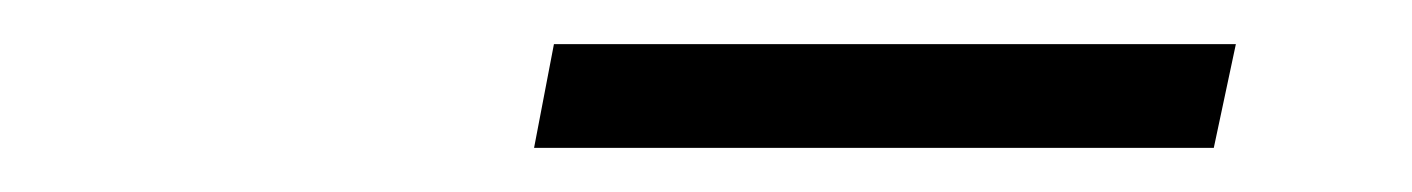

<svg xmlns="http://www.w3.org/2000/svg" viewBox="-20 -712 640 87"><path d="M222 -645 231 -692H540L530 -645Z"/></svg>

Font: MOST Montserrat
Style: Italic
Weight: 400
Italic angle: -11.3°
Designer: Julieta Ulanovsky
Foundry: Julieta Ulanovsky
Version: Version 8.000;March 11, 2024;FontCreator 15.0.0.2926 64-bit